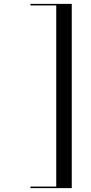

<svg xmlns="http://www.w3.org/2000/svg" viewBox="-20 -770 470 990"><path d="M137 -750V-742H270V192H137V200H350V-750Z"/></svg>

Font: Italiana
Style: Regular
Weight: 400
Designer: Santiago Orozco
Foundry: Santiago Orozco
Version: Version 1.000;PS 001.001;hotconv 1.0.56